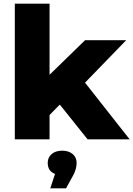

<svg xmlns="http://www.w3.org/2000/svg" viewBox="-20 -762 729 1050"><path d="M307 -190 251 -133V0H61V-742H251V-353L445 -542H670L445 -310L689 0H459ZM399 129Q399 164 378 201L341 268H255L281 189Q241 174 241 129Q241 99 262.5 80.5Q284 62 320 62Q356 62 377.5 80.5Q399 99 399 129Z"/></svg>

Font: Montserrat Alternates ExtraBold
Style: Regular
Weight: 800
Designer: Julieta Ulanovsky
Foundry: Julieta Ulanovsky
Version: Version 7.200